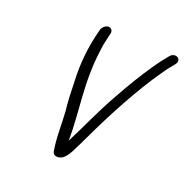

<svg xmlns="http://www.w3.org/2000/svg" viewBox="-95 -574 652 665"><g transform="rotate(20 231.5 -241.5)"><path d="M171.6 -464 169.5 -456C152.2 -390 147.3 -326.3 149.8 -270C150.6 -232.2 152.2 -188.3 156.1 -157C159 -117.4 157.4 -70.9 162.6 -33C166.1 -18.6 161.5 -1.3 181.4 0.5C203.3 2.5 217.2 -19.2 226.4 -36C239.3 -61.1 248.6 -80.6 263.4 -112C307 -204 367.3 -316 420.7 -392C431.8 -408.7 440.6 -420.7 447.2 -428L457.6 -441C476.1 -463.2 445.7 -480.6 428.5 -460L418.1 -447C410.5 -438.3 400.8 -425.3 388.9 -408C355.2 -358.8 333.8 -323.1 298.6 -260C257.1 -185.4 236.4 -134.5 201.3 -66C202.6 -174.4 179.7 -274.6 197.8 -400C198.8 -411.3 200.7 -422.3 203.5 -433C205.6 -443.7 207.3 -451.3 208.5 -456L210.6 -464C213.3 -474.3 206.5 -484 196.3 -484C186.2 -484 174.3 -474.3 171.6 -464Z"/></g></svg>

Font: Just Breathe
Style: Obl5
Weight: 400
Foundry: Cannot Into Space Fonts
Version: Version 0.72